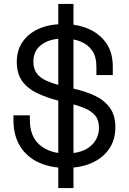

<svg xmlns="http://www.w3.org/2000/svg" viewBox="-20 -836 653 972"><path d="M313 14Q237 14 177 -13Q117 -40 82.5 -94.5Q48 -149 48 -231V-252H131V-231Q131 -144 182 -101.5Q233 -59 313 -59Q395 -59 438 -96Q481 -133 481 -189Q481 -228 462 -251Q443 -274 408 -288.5Q373 -303 326 -314L273 -327Q212 -343 165 -366Q118 -389 91.5 -426.5Q65 -464 65 -523Q65 -582 95 -625Q125 -668 178 -691Q231 -714 302 -714Q373 -714 429 -689.5Q485 -665 518 -617.5Q551 -570 551 -498V-456H468V-498Q468 -549 446.5 -580Q425 -611 387.5 -626Q350 -641 302 -641Q233 -641 191 -610.5Q149 -580 149 -524Q149 -487 166.5 -464Q184 -441 217 -426.5Q250 -412 296 -401L349 -388Q409 -375 458 -352.5Q507 -330 535.5 -291.5Q564 -253 564 -191Q564 -129 533 -83Q502 -37 445.5 -11.5Q389 14 313 14ZM275 116V-816H352V116Z"/></svg>

Font: Space Grotesk
Style: Regular
Weight: 400
Designer: Florian Karsten
Foundry: Florian Karsten
Version: Version 2.000